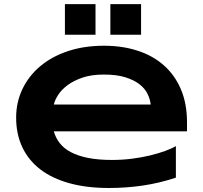

<svg xmlns="http://www.w3.org/2000/svg" viewBox="-20 -915 1008 953"><path d="M853 -33.2Q770.5 -5.9 688.2 6.1Q606 18.1 520 18.1Q410.2 18.1 324.5 -5.6Q238.8 -29.3 180.2 -74.2Q121.6 -119.1 90.8 -184.1Q60.1 -249 60.1 -331.1Q60.1 -407.2 91.1 -472.4Q122.1 -537.6 179 -585.7Q235.8 -633.8 316.4 -660.9Q397 -688 496.1 -688Q587.4 -688 663.3 -663.3Q739.3 -638.7 793.7 -590.3Q848.1 -542 878.2 -471.2Q908.2 -400.4 908.2 -308.1V-263.2H247.1Q255.9 -231.4 276.1 -205.1Q296.4 -178.7 331.1 -160.2Q365.7 -141.6 416.3 -131.3Q466.8 -121.1 537.1 -121.1Q586.9 -121.1 634.8 -127.2Q682.6 -133.3 724.1 -143.3Q765.6 -153.3 799.1 -165.5Q832.5 -177.7 853 -189.9ZM728 -396Q725.6 -420.9 713.1 -447.5Q700.7 -474.1 673.8 -495.6Q647 -517.1 603.5 -531Q560.1 -544.9 495.1 -544.9Q434.1 -544.9 389.6 -529.8Q345.2 -514.6 315.2 -492.2Q285.2 -469.7 268.6 -443.8Q252 -418 247.1 -396ZM302.2 -742.7V-894.5H454.1V-742.7ZM527.8 -742.7V-894.5H680.2V-742.7Z"/></svg>

Font: REH Gaming
Style: Gaming
Weight: 700
Designer: Astigmatic (AOETI)
Foundry: Astigmatic (AOETI)
Version: Version 1.001 2011